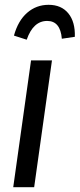

<svg xmlns="http://www.w3.org/2000/svg" viewBox="-20 -778 331 798"><path d="M196 -527 122 0H35L109 -527ZM38 -630Q55 -692 93 -725Q131 -758 182 -758Q235 -758 264 -722.5Q293 -687 291 -625L237 -617Q231 -691 176 -691Q118 -691 91 -613Z"/></svg>

Font: Fira Sans Extra Condensed
Style: Italic
Weight: 400
Width: 3
Italic angle: -8°
Designer: Carrois Corporate & Edenspiekermann AG
Foundry: Carrois Corporate GbR & Edenspiekermann AG
Version: Version 4.203